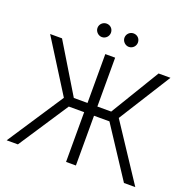

<svg xmlns="http://www.w3.org/2000/svg" viewBox="-154 -1065 1212 1217"><g transform="rotate(20 451.5 -456.0)"><path d="M485.1 -727.3H418.7V-397.7H326.3L126.8 -727.3H46.5L266.7 -377.1L18.1 0H93.8L315 -335.6H418.7V0H485.1V-335.6H589.1L809.3 0H885.7L637.4 -376.1L858.3 -727.3H778.1L578.5 -397.7H485.1ZM360.8 -821C386.7 -821 406.2 -842.3 406.2 -866.5C406.2 -892.4 386.7 -911.9 360.8 -911.9C336.6 -911.9 315.3 -892.4 315.3 -866.5C315.3 -842.3 336.6 -821 360.8 -821ZM542.6 -821C568.5 -821 588.1 -842.3 588.1 -866.5C588.1 -892.4 568.5 -911.9 542.6 -911.9C518.5 -911.9 497.2 -892.4 497.2 -866.5C497.2 -842.3 518.5 -821 542.6 -821Z"/></g></svg>

Font: Karasuma Gothic
Style: Light
Weight: 300
Designer: Rasmus Andersson / Ryoko Nishizuka
Foundry: rsms
Version: Version 1.00